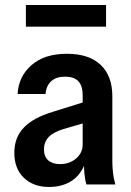

<svg xmlns="http://www.w3.org/2000/svg" viewBox="-20 -734 520 764"><path d="M324 0Q318 -19 316 -42Q314 -65 314 -93H309V-355Q309 -393 291.5 -411Q274 -429 239 -429Q204 -429 184 -411Q164 -393 161 -360H50Q54 -430 105.5 -475Q157 -520 246 -520Q334 -520 380.5 -476Q427 -432 427 -351V-93Q427 -71 429.5 -47.5Q432 -24 439 0ZM175 10Q113 10 75 -26.5Q37 -63 37 -126Q37 -187 75 -226.5Q113 -266 190 -289L334 -334V-250L231 -220Q192 -208 173.5 -188.5Q155 -169 155 -139Q155 -111 172 -96Q189 -81 219 -81Q257 -81 283 -103.5Q309 -126 309 -159L320 -89Q303 -39 265.5 -14.5Q228 10 175 10ZM83 -628V-714H402V-628Z"/></svg>

Font: Instrument Sans SemiCondensed SemiBold
Style: Regular
Weight: 600
Width: 4
Designer: Rodrigo Fuenzalida
Foundry: fragTYPE
Version: Version 1.000;gftools[0.9.28]